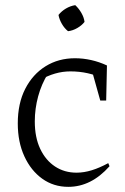

<svg xmlns="http://www.w3.org/2000/svg" viewBox="-20 -717 485 745"><path d="M245 8Q188 8 144 -23.5Q100 -55 74.5 -110.5Q49 -166 49 -238Q49 -316 78 -372.5Q107 -429 157 -460Q207 -491 271 -491Q302 -491 333.5 -484Q365 -477 395 -463L382 -411Q324 -440 253 -440Q223 -440 193.5 -431.5Q164 -423 137 -407L166 -431Q141 -391 128 -343Q115 -295 115 -246Q115 -184 136 -139.5Q157 -95 193.5 -71Q230 -47 277 -47Q306 -47 336.5 -56.5Q367 -66 400 -84L405 -72Q334 8 245 8ZM369 -327 331 -463H395L392 -327ZM272 -697Q286 -684 296 -666.5Q306 -649 308 -632Q297 -618 279.5 -608Q262 -598 244 -596Q230 -607 220 -624.5Q210 -642 207 -659Q219 -674 236 -684Q253 -694 272 -697Z"/></svg>

Font: Piazzolla 24pt Light
Style: Regular
Weight: 300
Designer: Juan Pablo del Peral
Foundry: Huerta Tipografica
Version: Version 2.005